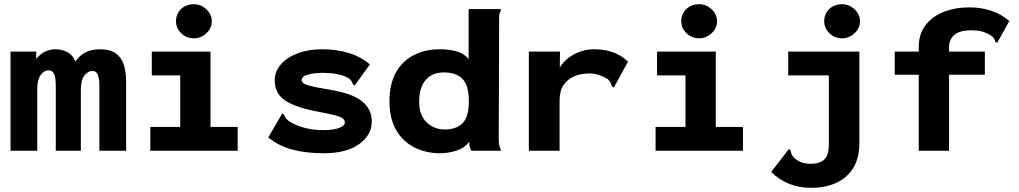

<svg xmlns="http://www.w3.org/2000/svg" viewBox="-20 -716 4840 912"><path d="M30 0V-471H152V-436Q171 -460 195 -471Q219 -482 244 -482Q273 -482 299.5 -468.5Q326 -455 338 -424Q357 -452 385.5 -467Q414 -482 455 -482Q503 -482 530 -462.5Q557 -443 568 -409Q579 -375 579 -332V0H452V-308Q452 -346 444 -362.5Q436 -379 420 -379Q397 -379 380.5 -357Q364 -335 364 -289V0H245V-306Q245 -347 237 -364.5Q229 -382 211 -382Q189 -382 173 -359.5Q157 -337 157 -295V0Z M694 0V-113H836V-358H701V-471H980V-113H1109V0ZM901 -534Q866 -534 841 -558Q816 -582 816 -615Q816 -650 840 -673Q864 -696 901 -696Q934 -696 960 -672Q986 -648 986 -615Q986 -582 960 -558Q934 -534 901 -534Z M1517 12Q1436 12 1370.5 -5Q1305 -22 1254 -63L1316 -169L1321 -177L1329 -172Q1332 -164 1336 -157Q1340 -150 1353 -140Q1385 -120 1426 -109Q1467 -98 1518 -98Q1565 -98 1591.5 -108.5Q1618 -119 1618 -134Q1618 -153 1590.5 -162.5Q1563 -172 1489 -186Q1389 -204 1337 -237Q1285 -270 1285 -334Q1285 -376 1313.5 -409.5Q1342 -443 1393 -462.5Q1444 -482 1511 -482Q1577 -482 1634.5 -465Q1692 -448 1737 -410L1670 -317L1664 -309L1656 -316Q1654 -323 1650.5 -329.5Q1647 -336 1634 -346Q1610 -359 1579 -364.5Q1548 -370 1514 -370Q1471 -370 1442 -361.5Q1413 -353 1413 -336Q1413 -319 1446 -310Q1479 -301 1552 -289Q1653 -272 1699.5 -235Q1746 -198 1746 -138Q1746 -75 1686 -31.5Q1626 12 1517 12Z M2067 12Q2000 11 1946 -17Q1892 -45 1861 -99.5Q1830 -154 1830 -236Q1830 -317 1860.5 -371.5Q1891 -426 1945 -454Q1999 -482 2068 -482Q2114 -482 2150.5 -471.5Q2187 -461 2206 -434V-673H2359V-663Q2354 -657 2352 -649.5Q2350 -642 2351 -626L2349 -59Q2349 -44 2351 -29.5Q2353 -15 2361 0H2219Q2212 -14 2210.5 -21Q2209 -28 2209 -43Q2189 -14 2149.5 -1Q2110 12 2067 12ZM2092 -101Q2148 -101 2177.5 -131Q2207 -161 2207 -236Q2207 -311 2176.5 -341.5Q2146 -372 2089 -372Q2032 -372 2001.5 -335.5Q1971 -299 1971 -233Q1971 -168 2007 -134.5Q2043 -101 2092 -101Z M2492 -471H2640L2639 -395Q2662 -434 2707 -458Q2752 -482 2802 -482Q2903 -482 2963 -423L2900 -308L2897 -300L2888 -304Q2884 -312 2881.5 -320.5Q2879 -329 2867 -340Q2848 -352 2826 -359.5Q2804 -367 2779 -367Q2741 -367 2709 -354Q2677 -341 2657.5 -313Q2638 -285 2638 -240V0H2492Z M3094 0V-113H3236V-358H3101V-471H3380V-113H3509V0ZM3301 -534Q3266 -534 3241 -558Q3216 -582 3216 -615Q3216 -650 3240 -673Q3264 -696 3301 -696Q3334 -696 3360 -672Q3386 -648 3386 -615Q3386 -582 3360 -558Q3334 -534 3301 -534Z M3831 176Q3774 176 3727 156.5Q3680 137 3643 101L3721 0L3727 -8L3735 -2Q3737 6 3739 14Q3741 22 3752 34Q3767 47 3785.5 54.5Q3804 62 3831 62Q3876 62 3896.5 40.5Q3917 19 3917 -27V-358H3724V-471H4062V-39Q4062 39 4030 86.5Q3998 134 3945.5 155.5Q3893 177 3831 176ZM3980 -534Q3945 -534 3920 -558Q3895 -582 3895 -615Q3895 -650 3919 -673Q3943 -696 3980 -696Q4013 -696 4039 -672Q4065 -648 4065 -615Q4065 -582 4039 -558Q4013 -534 3980 -534Z M4344 -361H4230V-471H4344V-493Q4344 -554 4376 -596Q4408 -638 4462.5 -659.5Q4517 -681 4585 -681Q4642 -681 4691 -664Q4740 -647 4774 -616L4722 -522L4717 -513L4708 -517Q4706 -526 4702 -533Q4698 -540 4684 -549Q4663 -562 4642 -567Q4621 -572 4593 -572Q4538 -572 4513 -550Q4488 -528 4488 -493V-471H4658V-361H4488V0H4344Z"/></svg>

Font: Inconsolata Expanded Black
Style: Regular
Weight: 900
Width: 7
Monospace: yes
Designer: Raph Levien, Cyreal, Brenton Simpson
Foundry: Raph Levien, Cyreal, Google
Version: Version 3.001; ttfautohint (v1.8.2.53-6de2)